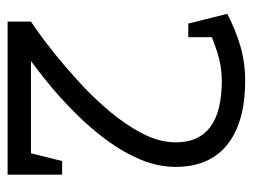

<svg xmlns="http://www.w3.org/2000/svg" viewBox="-98 -552 650 493"><g transform="rotate(90 226.5 -305.0)"><path d="M35 0V-60Q35 -60 57.5 -75.5Q80 -91 115 -119Q150 -147 190 -183.5Q230 -220 265 -261.5Q300 -303 322.5 -346.5Q345 -390 345 -432Q345 -462 335 -484Q325 -506 305.5 -520.5Q286 -535 256.5 -542.5Q227 -550 187 -550V-610Q259 -610 308.5 -589Q358 -568 383 -528.5Q408 -489 408 -432Q408 -385 388.5 -339.5Q369 -294 338 -252.5Q307 -211 272 -176Q237 -141 206 -115Q175 -89 155.5 -74.5Q136 -60 136 -60H428V0ZM44 -512 15 -564Q53 -584 95.5 -597Q138 -610 187 -610V-550Q149 -550 114 -538.5Q79 -527 44 -512ZM428 -140V0H358L393 -140ZM75 -464H40L15 -564H75Z"/></g></svg>

Font: Epunda Slab Light
Style: Regular
Weight: 300
Designer: Simon Atzbach
Foundry: typofactur
Version: Version 1.102